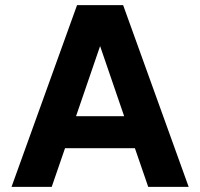

<svg xmlns="http://www.w3.org/2000/svg" viewBox="-20 -730 781 750"><path d="M25 0 281 -710H461L717 0H559L507 -151H234L182 0ZM277 -276H465L371 -550Z"/></svg>

Font: Geist
Style: Bold
Weight: 400
Designer: Basement.studio, Andrés Briganti, Mateo Zaragoza
Foundry: Basement.studio, Vercel, Andrés Briganti, Guido Ferreyra, Mateo Zaragoza
Version: Version 1.401